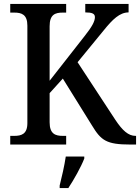

<svg xmlns="http://www.w3.org/2000/svg" viewBox="-20 -734 711 975"><path d="M32 0H316V-44H299C261 -44 232 -54 232 -113V-261L299 -335L447 -97C493 -21 520 0 642 0H671V-44H668C632 -44 602 -71 566 -125L374 -418L506 -579C552 -636 588 -671 633 -671V-714H413V-671C447 -671 462 -665 462 -647C462 -626 448 -599 409 -550L232 -324V-601C232 -660 260 -670 298 -670H316V-714H32V-670H53C90 -670 119 -660 119 -604V-109C119 -53 89 -44 52 -44H32ZM283 208V221H327C355 179 392 113 408 71V61H314C307 108 294 165 283 208Z"/></svg>

Font: Noto Serif Armenian SemiCondensed Medium
Style: Regular
Weight: 500
Width: 4
Designer: Monotype Design Team
Foundry: Monotype Imaging Inc.
Version: Version 2.008